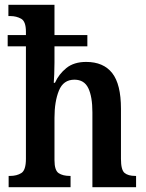

<svg xmlns="http://www.w3.org/2000/svg" viewBox="-20 -780 610 800"><path d="M16 0V-47H22Q50 -47 69 -59Q88 -71 88 -118V-587H12V-634H88V-648Q88 -691 68 -702Q48 -713 24 -713H15V-760H207V-634H344V-587H207V-519Q207 -495 206 -470.5Q205 -446 204 -435H209Q225 -471 256.5 -496.5Q288 -522 339 -522Q411 -522 447.5 -475.5Q484 -429 484 -327V-118Q484 -72 499 -59.5Q514 -47 544 -47H547V0H365V-312Q365 -377 348 -412.5Q331 -448 290 -448Q244 -448 225.5 -402.5Q207 -357 207 -289V-113Q207 -70 224.5 -58.5Q242 -47 271 -47H274V0Z"/></svg>

Font: Noto Serif Khmer Condensed SemiBold
Style: Regular
Weight: 600
Width: 3
Designer: Danh Hong and the Monotype Design Team
Foundry: Monotype Imaging Inc.
Version: Version 2.004; ttfautohint (v1.8.4.7-5d5b)